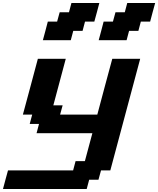

<svg xmlns="http://www.w3.org/2000/svg" viewBox="-20 -1270 1062 1290"><path d="M0 0H562.5L579.1 -62.5H641.6L658.7 -125H721.2L921.9 -875H734.4Q717.3 -812.5 683.8 -687.5Q650.4 -562.5 633.8 -500H383.8L400.9 -562.5H338.4L421.9 -875H234.4Q217.8 -812.5 184.3 -687.5Q150.9 -562.5 133.8 -500H196.3L179.7 -437.5H242.2L225.6 -375H600.6L550.3 -187.5H487.8L471.2 -125H33.7Q27.8 -104 16.6 -62.5Q5.4 -21 0 0ZM643.1 -1000H830.6L847.2 -1062.5H909.7L926.3 -1125H988.8Q994.1 -1146 1005.4 -1187.5Q1016.6 -1229 1022.5 -1250H835L818.4 -1187.5H755.9L738.8 -1125H676.3Q670.9 -1104 659.9 -1062.3Q648.9 -1020.5 643.1 -1000ZM268.1 -1000H455.6L472.2 -1062.5H534.7L551.3 -1125H613.8Q619.6 -1146 630.9 -1187.5Q642.1 -1229 647.5 -1250H460L443.4 -1187.5H380.9L363.8 -1125H301.3Q295.9 -1104 284.9 -1062.3Q273.9 -1020.5 268.1 -1000Z"/></svg>

Font: Faithful 32x
Style: SemiboldOblique
Weight: 400
Foundry: Faithful Resource Pack
Version: Version 1.0; January 27, 2023